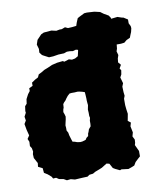

<svg xmlns="http://www.w3.org/2000/svg" viewBox="-83 -790 746 881"><g transform="rotate(-10 289.5 -349.5)"><path d="M176 18 158 20 144 12 123 8 111 0 97 1 92 -8 76 -22 60 -32 58 -54 38 -64 40 -81 26 -107 25 -125 28 -137 25 -153 18 -164 19 -184 13 -198 23 -213 16 -240 11 -268 20 -283 17 -301 26 -318 25 -326 28 -348 37 -358 40 -379 51 -400 61 -413V-426L78 -434V-449L94 -460L109 -468L115 -481L129 -488L144 -497L162 -504L182 -513L207 -519L234 -522L241 -518L263 -525L277 -521L292 -524L306 -532L312 -558L311 -561L302 -563L288 -559L274 -561H260L246 -556L220 -555L195 -551L175 -550L152 -562L145 -566L135 -579L136 -596L130 -617L137 -638L158 -660L171 -666L207 -669L229 -664L245 -667H255L271 -673L284 -667L303 -668L321 -670H323L328 -685L336 -704L345 -709L369 -721L382 -722L416 -720L442 -714L457 -703L478 -691L486 -679V-675H490L516 -678L537 -671L543 -670L562 -658V-640L569 -626L570 -616L566 -599L561 -587L556 -574L539 -566L527 -556L511 -554H491L489 -535L485 -523L490 -505L485 -490L483 -472L494 -459L485 -443L491 -434L488 -415L481 -402L489 -374L483 -359L484 -333L486 -316L481 -303V-273L483 -253L486 -232L483 -216L480 -200L493 -190L488 -173L494 -144L489 -126L497 -110L496 -95L493 -85L507 -55V-30L498 -22L483 -8L474 7L462 12L445 18L413 14L406 17L385 7L375 1L363 -21L350 -24L326 -9L314 -4L293 4L281 11L264 13L254 20L229 21L195 23ZM249 -142 259 -143 275 -148 280 -156 289 -163 291 -175 294 -181 298 -193 308 -205 309 -217V-231L312 -244L310 -253V-268L309 -283L311 -293L313 -303L312 -312L311 -324V-334L310 -352L309 -364L297 -368L284 -371L276 -372L263 -371H249L239 -370L229 -361L221 -351L215 -342L207 -334L202 -327L201 -311L198 -303L196 -291L200 -280L203 -269L201 -256L198 -243L195 -229L196 -218V-205L202 -194L204 -182L207 -172L210 -162L214 -150L224 -148L235 -144Z"/></g></svg>

Font: Winky Rough ExtraBold
Style: Regular
Weight: 800
Designer: Simon Atzbach
Foundry: typofactur
Version: Version 1.206; ttfautohint (v1.8.4.7-5d5b)